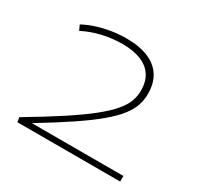

<svg xmlns="http://www.w3.org/2000/svg" viewBox="-151 -891 1107 1072"><g transform="rotate(30 402.5 -355.0)"><path d="M76 -30Q204 -106 294 -165Q384 -224 442 -270.5Q500 -317 532.5 -355.5Q565 -394 577.5 -428Q590 -462 590 -498Q590 -555 565 -593.5Q540 -632 491.5 -652Q443 -672 371 -672Q306 -672 242 -657Q178 -642 124 -614L109 -647Q146 -667 189.5 -681Q233 -695 280.5 -702.5Q328 -710 374 -710Q459 -710 516.5 -686Q574 -662 603.5 -615.5Q633 -569 633 -501Q633 -463 621 -426.5Q609 -390 578.5 -351Q548 -312 494 -266.5Q440 -221 356 -164.5Q272 -108 153 -36H743V0H80Z"/></g></svg>

Font: Georama Expanded ExtraLight
Style: Regular
Weight: 250
Width: 7
Designer: Jean-Baptiste Levee
Foundry: Production Type
Version: Version 1.001